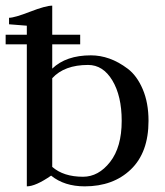

<svg xmlns="http://www.w3.org/2000/svg" viewBox="-27 -650 585 680"><path d="M158 -373V-59Q198 -24 267 -24Q322 -24 363 -76.5Q404 -129 404 -222Q404 -310 371 -365Q338 -420 285 -420Q201 -420 158 -373ZM68 -559Q6 -564 5 -564V-587Q24 -587 79.5 -608.5Q135 -630 158 -630V-527H257V-493H158V-407Q207 -454 295 -454Q328 -454 360.5 -442.5Q393 -431 425.5 -406.5Q458 -382 478.5 -334Q499 -286 499 -222Q499 -110 436.5 -50Q374 10 273 10Q201 10 154 -28Q99 10 68 10V-493H-7V-527H68Z"/></svg>

Font: Judson
Style: Regular
Weight: 400
Version: Version 20110429